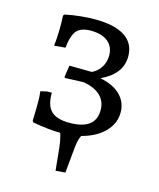

<svg xmlns="http://www.w3.org/2000/svg" viewBox="-96 -526 622 751"><g transform="rotate(15 214.5 -150.0)"><path d="M200 156 191 66Q188 38 182.5 18.5Q177 -1 163 -17H275Q262 -6 256.5 10.5Q251 27 249 49L239 153ZM179 8Q135 8 67 -4L63 -10Q64 -43 64.5 -62.5Q65 -82 64.5 -97Q64 -112 62 -129L88 -135H107Q106 -85 128.5 -62Q151 -39 203 -39Q309 -39 309 -118Q309 -189 218 -207L141 -204L139 -209L146 -255L237 -254Q260 -265 273 -286Q286 -307 286 -333Q286 -369 261.5 -389Q237 -409 192 -409Q152 -409 135 -389Q118 -369 113 -319L68 -315Q71 -341 72 -374.5Q73 -408 71 -437L75 -443Q108 -450 138.5 -453Q169 -456 197 -456Q276 -456 317.5 -429Q359 -402 359 -349Q359 -313 338 -285.5Q317 -258 276 -239Q330 -228 358.5 -199.5Q387 -171 387 -130Q387 -90 360.5 -58.5Q334 -27 287.5 -9.5Q241 8 179 8Z"/></g></svg>

Font: Alegreya
Style: Regular
Weight: 400
Designer: Juan Pablo del Peral
Foundry: Huerta Tipografica
Version: Version 2.009